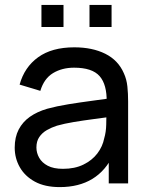

<svg xmlns="http://www.w3.org/2000/svg" viewBox="-20 -748 602 783"><path d="M345 -638V-728H435V-638ZM149 -638V-728H239V-638ZM223.5 15Q163 15 122.2 -7.2Q81.5 -29.5 60.8 -66Q40 -102.5 40 -146Q40 -188.5 56.2 -219.8Q72.5 -251 102 -271.8Q131.5 -292.5 172.5 -304.5Q211 -315 258.8 -322.8Q306.5 -330.5 355.5 -337Q404.5 -343.5 447 -349.5L415 -331Q416.5 -403 386.2 -437.5Q356 -472 282 -472Q233 -472 196.2 -449.8Q159.5 -427.5 144.5 -377.5L60 -403Q79.5 -474 135.5 -514.5Q191.5 -555 283 -555Q356.5 -555 409.2 -528.8Q462 -502.5 485 -449.5Q496.5 -424.5 499.5 -395.2Q502.5 -366 502.5 -334V0H423.5V-129.5L442 -117.5Q411.5 -52 356.8 -18.5Q302 15 223.5 15ZM237 -59.5Q285 -59.5 320.2 -76.8Q355.5 -94 377 -122.2Q398.5 -150.5 405 -184Q412.5 -209 413.2 -239.8Q414 -270.5 414 -287L445 -273.5Q401.5 -267.5 359.5 -262Q317.5 -256.5 280 -250.2Q242.5 -244 212.5 -235.5Q190.5 -228.5 171.2 -217.5Q152 -206.5 140.2 -189.2Q128.5 -172 128.5 -146.5Q128.5 -124.5 139.8 -104.5Q151 -84.5 174.8 -72Q198.5 -59.5 237 -59.5Z"/></svg>

Font: Manrope ExtraLight Medium
Style: Regular
Weight: 500
Version: Version 4.504